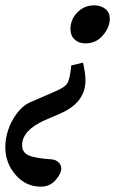

<svg xmlns="http://www.w3.org/2000/svg" viewBox="-105 -445 435 725"><path d="M217.3 -281.2Q192.4 -281.2 176.8 -295.9Q161.1 -310.5 161.1 -335Q161.1 -372.1 187.3 -398.4Q213.4 -424.8 250.5 -424.8Q276.4 -424.8 293 -411.1Q309.6 -397.5 309.6 -374.5Q309.6 -342.3 283.9 -311.8Q258.3 -281.2 217.3 -281.2ZM48.8 259.8Q-7.3 259.8 -46.1 215.3Q-85 170.9 -85 109.9Q-85 80.1 -74.5 46.9Q-64 13.7 -41.5 -16.6Q-19 -46.9 10.7 -59.6L106.4 -101.1Q138.2 -115.2 147.5 -127.9Q156.7 -140.6 161.1 -173.8Q162.1 -179.2 162.8 -187.3Q163.6 -195.3 164.1 -197.8L208.5 -208.5Q217.8 -168 217.8 -142.1Q217.8 -58.6 125.5 -17.6L64.5 8.8Q-21.5 46.9 -21.5 103.5Q-21.5 129.9 2 141.1Q25.4 152.3 88.9 156.7Q105 157.7 115.7 167.7Q126.5 177.7 126.5 191.4Q126.5 210 105 234.9Q83.5 259.8 48.8 259.8Z"/></svg>

Font: Elstob 14pt SemiBold
Style: Italic
Weight: 600
Italic angle: -20°
Designer: Peter S. Baker
Version: Version 1.015